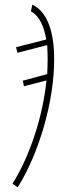

<svg xmlns="http://www.w3.org/2000/svg" viewBox="-20 -566 298 826"><path d="M34 224 56 240C145 99 214 -126 213 -314C213 -427 184 -516 119 -546L113 -517C149 -498 169 -454 179 -396L49 -363L55 -339L183 -372C184 -352 185 -333 185 -312C185 -290 184 -269 183 -247L78 -219L83 -195L180 -220C164 -63 108 106 34 224Z"/></svg>

Font: Noto Serif SemiCondensed Thin
Style: Italic
Weight: 100
Width: 4
Italic angle: -12°
Designer: Monotype Design Team
Foundry: Monotype Imaging Inc.
Version: Version 2.013